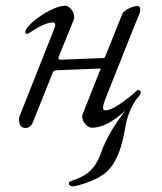

<svg xmlns="http://www.w3.org/2000/svg" viewBox="-20 -435 571 675"><path d="M475 -110C475 -115 470 -119 466 -119C465 -119 464 -119 463 -118C453 -108 383 -47 351 -47C339 -47 340 -59 350 -86L455 -350C465 -374 473 -391 473 -397C473 -409 472 -414 462 -414C452 -414 418 -403 410 -386L351 -239C349 -233 346 -231 344 -231L192 -225C189 -225 183 -226 187 -237L239 -365C247 -386 227 -415 209 -415C160 -414 71 -348 69 -324C69 -318 71 -316 75 -316C78 -316 81 -318 84 -320C120 -344 146 -356 166 -356C179 -356 174 -341 168 -327L49 -27C47 -23 47 -19 47 -13C47 4 53 15 71 15C80 15 91 7 95 -4L166 -181C170 -187 175 -188 178 -188L330 -194C337 -194 333 -191 329 -181L270 -32C264 -17 282 14 303 14C342 14 381 -10 420 -46C386 0 355 46 336 100C312 170 273 187 231 201C226 203 222 205 222 210C222 218 231 220 238 220C247 220 306 204 341 180C391 146 410 78 423 0C427 -22 440 -60 461 -88C463 -91 466 -93 468 -96C470 -99 475 -105 475 -110Z"/></svg>

Font: EB Garamond
Style: Italic
Weight: 400
Italic angle: -17.2°
Designer: Georg Duffner and Octavio Pardo
Foundry: Georg Duffner
Version: Version 1.000;PS 001.000;hotconv 1.0.88;makeotf.lib2.5.64775